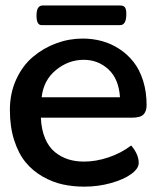

<svg xmlns="http://www.w3.org/2000/svg" viewBox="-20 -678 581 711"><path d="M424.8 -585H133.8Q115.2 -585 115.2 -620.1Q115.2 -657.7 137.7 -657.7H424.3Q437 -657.7 442.4 -651.1Q447.8 -644.5 447.8 -626Q447.8 -585 424.8 -585ZM522.9 -288.6Q522.9 -266.1 511.5 -254.2Q500 -242.2 468.3 -242.2H131.3Q133.3 -197.8 147 -165.5Q160.6 -133.3 183.1 -115Q205.6 -96.7 232.4 -88.1Q259.3 -79.6 291 -79.6Q335.4 -79.6 381.8 -95.2Q428.2 -110.8 465.8 -139.2Q493.7 -106.4 493.7 -74.7Q493.7 -53.7 465.8 -33.4Q438 -13.2 390.6 0Q343.3 13.2 292 13.2Q250 13.2 212.2 4.9Q174.3 -3.4 137.9 -24.2Q101.6 -44.9 75.2 -76.7Q48.8 -108.4 32.7 -158.2Q16.6 -208 16.6 -271Q16.6 -332.5 40 -383.8Q63.5 -435.1 102.1 -467.5Q140.6 -500 188.2 -517.6Q235.8 -535.2 286.1 -535.2Q323.2 -535.2 357.4 -525.9Q391.6 -516.6 421.9 -496.8Q452.1 -477.1 474.6 -448.5Q497.1 -419.9 510 -378.9Q522.9 -337.9 522.9 -288.6ZM424.3 -317.9Q419.9 -385.7 381.6 -421.1Q343.3 -456.5 290 -456.5Q233.4 -456.5 187.3 -418.7Q141.1 -380.9 134.3 -317.9Z"/></svg>

Font: Coustard
Style: Regular
Weight: 400
Foundry: vernon adams
Version: Version 1.001